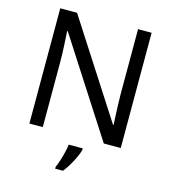

<svg xmlns="http://www.w3.org/2000/svg" viewBox="-133 -821 1025 1149"><g transform="rotate(15 380.0 -246.5)"><path d="M663 0H558L176 -593H172Q174 -558 177 -506Q180 -454 180 -399V0H97V-714H201L582 -123H586Q585 -139 583.5 -171Q582 -203 580.5 -241Q579 -279 579 -311V-714H663ZM444 70Q440 88 427.5 115.5Q415 143 398.5 171Q382 199 364 221H316V209Q324 192 332.5 165.5Q341 139 348 110.5Q355 82 357 61H444Z"/></g></svg>

Font: Noto Sans Deseret
Style: Regular
Weight: 400
Designer: Monotype Design Team
Foundry: Monotype Imaging Inc.
Version: Version 2.001; ttfautohint (v1.8.4.7-5d5b)